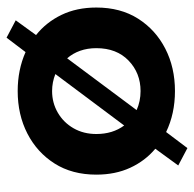

<svg xmlns="http://www.w3.org/2000/svg" viewBox="-23 -521 592 586"><g transform="rotate(-90 273.0 -228.0)"><path d="M33 -230Q33 -304 67 -357.5Q101 -411 158.5 -440.5Q216 -470 288 -470Q353 -470 407 -446L451 -504L504 -476L459 -414Q498 -383 520.5 -336.5Q543 -290 543 -230Q543 -156 509 -102.5Q475 -49 417.5 -19.5Q360 10 288 10Q219 10 163 -17L114 48L61 20L112 -50Q75 -81 54 -126.5Q33 -172 33 -230ZM157 -230Q157 -180 183 -145L340 -355Q315 -365 288 -365Q252 -365 222 -347.5Q192 -330 174.5 -299.5Q157 -269 157 -230ZM419 -230Q419 -257 411 -279.5Q403 -302 388 -319L230 -107Q257 -95 288 -95Q343 -95 381 -131.5Q419 -168 419 -230Z"/></g></svg>

Font: Von Semi
Style: Regular
Weight: 600
Version: Version 4.000; ttfautohint (v1.8.4.7-5d5b)